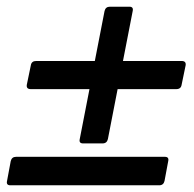

<svg xmlns="http://www.w3.org/2000/svg" viewBox="-31 -553 579 573"><path d="M61 -287Q47 -287 49 -300L61 -358Q63 -371 77 -371H252L281 -520Q284 -533 297 -533H355Q368 -533 365 -520L336 -371H511Q525 -371 523 -358L511 -300Q509 -287 495 -287H320L291 -138Q288 -125 275 -125H217Q204 -125 207 -138L236 -287ZM461 -85Q474 -85 471 -72L460 -13Q457 0 444 0H0Q-13 0 -10 -13L1 -72Q4 -85 17 -85Z"/></svg>

Font: Young Serif Light
Style: Italic
Weight: 300
Italic angle: -10.979°
Designer: Bastien Sozeau
Foundry: NBR — Bastien Sozeau
Version: Version 5.001